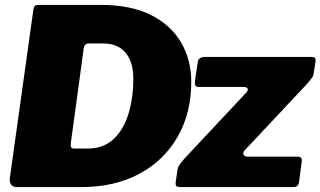

<svg xmlns="http://www.w3.org/2000/svg" viewBox="-20 -762 1305 782"><path d="M48 0Q33 0 25.5 -10Q18 -20 20 -36L116 -723Q118 -735 122.5 -738.5Q127 -742 141 -742H391Q512 -742 593.5 -701.5Q675 -661 717 -590Q759 -519 759 -429Q759 -301 703 -204Q647 -107 546.5 -53.5Q446 0 311 0H48ZM338 -157Q402 -157 443 -196Q484 -235 503.5 -299.5Q523 -364 523 -442Q523 -489 508 -521Q493 -553 466 -569Q439 -585 401 -585H342Q324 -585 321 -565L268 -176Q267 -167 270 -162Q273 -157 281 -157ZM717 0Q702 0 698 -4.5Q694 -9 696 -24L702 -64Q704 -80 710 -89Q716 -98 732 -117L985 -387Q991 -395 988.5 -401.5Q986 -408 970 -408H790Q778 -408 775.5 -414Q773 -420 774 -433L786 -512Q788 -521 795.5 -525.5Q803 -530 811 -530H1251Q1268 -530 1265 -512L1258 -465Q1257 -454 1250.5 -445Q1244 -436 1233 -423L975 -148Q968 -139 972.5 -131.5Q977 -124 987 -124H1192Q1212 -124 1209 -104L1198 -21Q1197 -12 1192 -6Q1187 0 1174 0H717Z"/></svg>

Font: Libre Franklin Thin Black
Style: Italic
Weight: 900
Italic angle: -8°
Version: Version 2.000